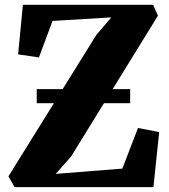

<svg xmlns="http://www.w3.org/2000/svg" viewBox="-20 -764 690 784"><path d="M39.5 0 14.5 -44 373.5 -621.5 434.5 -693 194.5 -678.5 139 -529.5 54 -542 73.5 -744.5H605L625 -700L270 -124.5L207.5 -54L479.5 -75.5L543.5 -241.5L630 -224.5L606.5 0ZM511.5 -400V-342.5H130V-400Z"/></svg>

Font: Merriweather 60pt Black
Style: Regular
Weight: 900
Version: Version 2.100